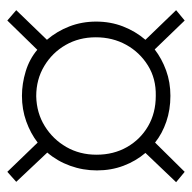

<svg xmlns="http://www.w3.org/2000/svg" viewBox="-20 -512 537 538"><g transform="rotate(90 249.0 -242.5)"><path d="M37 6 8 -19 91 -105Q67 -133 53.5 -168Q40 -203 40 -243Q40 -283 53.5 -318Q67 -353 91 -381L8 -467L37 -491L118 -407Q144 -427 177 -439Q210 -451 248 -451Q287 -451 320.5 -439.5Q354 -428 379 -408L461 -491L490 -467L408 -381Q431 -354 444 -319.5Q457 -285 457 -245Q457 -206 444 -170Q431 -134 407 -106L489 -19L461 6L379 -79Q353 -59 319.5 -47Q286 -35 248 -35Q214 -35 179.5 -45.5Q145 -56 119 -78ZM249 -75Q296 -76 333 -99Q370 -122 391.5 -159.5Q413 -197 413 -244Q413 -292 391.5 -329.5Q370 -367 333 -388.5Q296 -410 248 -410Q200 -411 163 -388Q126 -365 105 -327Q84 -289 84 -242Q84 -195 105.5 -157.5Q127 -120 164.5 -97.5Q202 -75 249 -75Z"/></g></svg>

Font: Nunito Sans 7pt Condensed ExtraLight
Style: Italic
Weight: 250
Width: 3
Italic angle: -9°
Designer: Vernon Adams
Foundry: Vernon Adams
Version: Version 3.101;gftools[0.9.27]